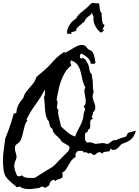

<svg xmlns="http://www.w3.org/2000/svg" viewBox="-40 -1255 954 1320"><path d="M894.5 -356.4Q887.7 -334 879.4 -319.8Q871.1 -305.7 859.9 -296.4Q848.6 -287.1 833.5 -279.8Q818.4 -272.5 797.9 -265.6L796.9 -264.6H795.9Q785.2 -252 770.5 -237.8Q755.9 -223.6 734.4 -223.6Q729.5 -225.6 726.1 -229Q722.7 -232.4 718.8 -234.4Q717.8 -229.5 717.8 -226.1Q717.8 -222.7 714.8 -218.8Q710 -213.9 703.1 -213.4Q696.3 -212.9 689 -212.4Q681.6 -211.9 674.8 -210Q668 -208 664.1 -199.2L662.1 -200.2Q646.5 -211.9 637.7 -208Q628.9 -204.1 621.6 -197.8Q614.3 -191.4 606.9 -189.5Q599.6 -187.5 586.9 -202.1Q585.9 -203.1 585.9 -203.6Q585.9 -204.1 585 -205.1L582 -203.1Q574.2 -198.2 568.8 -200.2Q563.5 -202.1 558.1 -205.1Q552.7 -208 547.9 -209.5Q543 -210.9 537.1 -204.1Q536.1 -205.1 536.1 -207Q532.2 -216.8 525.9 -217.8Q519.5 -218.8 509.8 -217.8H496.1Q489.3 -210 483.9 -205.1Q478.5 -200.2 478.5 -186.5Q478.5 -184.6 479.5 -181.6Q480.5 -178.7 480.5 -176.8L478.5 -175.8Q460 -163.1 451.7 -152.3Q443.4 -141.6 431.6 -121.1Q421.9 -102.5 413.6 -89.8Q405.3 -77.1 386.7 -66.4Q392.6 -55.7 389.6 -45.9Q389.6 -44.9 390.1 -43.5Q390.6 -42 390.6 -41Q386.7 -31.2 379.9 -28.3Q373 -25.4 366.2 -23.9Q359.4 -22.5 352.5 -20Q345.7 -17.6 341.8 -8.8Q338.9 -11.7 335.9 -15.1Q333 -18.6 328.1 -18.6Q324.2 -19.5 320.8 -17.1Q317.4 -14.6 314 -11.7Q310.5 -8.8 307.6 -4.9Q304.7 -1 301.8 1Q302.7 17.6 291 23.9Q279.3 30.3 269.5 38.1Q252 18.6 230.5 37.1Q212.9 39.1 194.8 42Q176.8 44.9 159.2 44.9Q141.6 44.9 125 41Q108.4 37.1 92.8 26.4Q87.9 31.2 83.5 31.2Q79.1 31.2 73.2 31.2Q67.4 23.4 60.1 18.1Q52.7 12.7 44.9 5.9Q32.2 -4.9 18.1 -19Q3.9 -33.2 -3.9 -46.9Q-13.7 -66.4 -16.6 -97.2Q-19.5 -127.9 -19.5 -149.4Q-19.5 -188.5 -14.2 -226.1Q-8.8 -263.7 -3.9 -301.8V-302.7Q6.8 -330.1 17.6 -357.9Q28.3 -385.7 37.1 -414.1Q42 -428.7 45.9 -444.3Q49.8 -460 54.7 -474.6L55.7 -475.6Q62.5 -475.6 65.4 -476.1Q68.4 -476.6 73.2 -481.4Q73.2 -508.8 87.4 -535.6Q101.6 -562.5 121.1 -582V-583Q125 -603.5 137.7 -620.6Q150.4 -637.7 164.6 -653.3Q178.7 -668.9 191.4 -686Q204.1 -703.1 209 -723.6L210 -724.6Q215.8 -731.4 222.7 -736.8Q229.5 -742.2 237.3 -748Q254.9 -763.7 272 -778.8Q289.1 -793.9 304.7 -810.5Q317.4 -825.2 327.6 -836.4Q337.9 -847.7 348.6 -857.4Q359.4 -867.2 371.6 -877Q383.8 -886.7 400.4 -897.5L401.4 -898.4L407.2 -891.6Q418 -898.4 428.2 -903.3Q438.5 -908.2 449.2 -915Q457 -919.9 467.3 -926.3Q477.5 -932.6 488.3 -937.5Q499 -942.4 510.3 -944.8Q521.5 -947.3 532.2 -945.3Q546.9 -941.4 552.7 -932.6Q558.6 -923.8 569.3 -914.1Q582 -911.1 589.8 -903.8Q597.7 -896.5 602.1 -886.2Q606.4 -876 608.9 -864.7Q611.3 -853.5 613.3 -841.8Q614.3 -836.9 615.2 -832.5Q616.2 -828.1 616.2 -823.2Q612.3 -815.4 602.1 -816.4Q591.8 -817.4 585 -817.4L583 -816.4Q584 -828.1 577.6 -838.9Q571.3 -849.6 561.5 -858.9Q551.8 -868.2 540.5 -875Q529.3 -881.8 519.5 -886.7Q512.7 -884.8 510.7 -875.5Q508.8 -866.2 508.8 -861.3L518.6 -850.6Q520.5 -852.5 521.5 -853.5Q522.5 -854.5 524.4 -856.4Q530.3 -858.4 534.7 -853Q539.1 -847.7 543 -849.6H543.9Q551.8 -838.9 561 -822.3Q570.3 -805.7 572.3 -792Q574.2 -778.3 577.1 -765.6Q580.1 -752.9 591.8 -743.2Q590.8 -732.4 594.2 -717.8Q597.7 -703.1 597.7 -691.4Q597.7 -672.9 598.6 -657.2Q599.6 -641.6 603.5 -623V-622.1Q601.6 -617.2 599.1 -608.9Q596.7 -600.6 596.7 -594.7Q596.7 -579.1 602.5 -564.5Q608.4 -549.8 612.3 -536.1Q616.2 -522.5 614.7 -508.8Q613.3 -495.1 598.6 -481.4Q601.6 -473.6 596.7 -465.8Q591.8 -458 591.8 -450.2Q591.8 -446.3 594.7 -443.8Q597.7 -441.4 599.6 -438.5Q584 -433.6 581.5 -423.3Q579.1 -413.1 580.1 -401.4Q581.1 -389.6 579.6 -378.9Q578.1 -368.2 563.5 -361.3Q563.5 -358.4 564.5 -356.4Q564.5 -351.6 561.5 -349.1Q558.6 -346.7 554.7 -344.7Q550.8 -342.8 547.9 -340.3Q544.9 -337.9 544.9 -333Q544.9 -326.2 544.4 -317.4Q543.9 -308.6 544.4 -300.8Q544.9 -293 548.3 -286.1Q551.8 -279.3 559.6 -275.4H563.5Q575.2 -277.3 582 -276.4Q588.9 -275.4 599.6 -271.5Q607.4 -268.6 615.2 -266.1Q623 -263.7 630.9 -268.6Q638.7 -267.6 645.5 -269Q652.3 -270.5 658.7 -271Q665 -271.5 672.4 -271Q679.7 -270.5 689.5 -266.6L690.4 -265.6Q702.1 -264.6 709.5 -269.5Q716.8 -274.4 723.1 -279.8Q729.5 -285.2 736.3 -289.1Q743.2 -293 752.9 -291L753.9 -290Q768.6 -296.9 783.2 -302.7Q797.9 -308.6 813.5 -311.5Q823.2 -314.5 826.2 -316.9Q829.1 -319.3 830.6 -322.8Q832 -326.2 834 -331.1Q835.9 -335.9 843.8 -342.8Q857.4 -346.7 869.6 -350.1Q881.8 -353.5 894.5 -356.4ZM546.9 -652.3Q538.1 -669.9 532.2 -688.5Q526.4 -707 522.5 -726.6Q518.6 -745.1 514.2 -762.2Q509.8 -779.3 502.4 -794.4Q495.1 -809.6 482.9 -820.8Q470.7 -832 451.2 -838.9L448.2 -839.8Q444.3 -833 444.3 -823.7Q444.3 -814.5 450.2 -807.6L451.2 -805.7Q450.2 -805.7 450.2 -805.2Q450.2 -804.7 449.2 -804.7Q423.8 -784.2 407.2 -756.8Q390.6 -729.5 379.4 -698.2Q368.2 -667 361.8 -634.3Q355.5 -601.6 349.6 -571.3L348.6 -570.3Q350.6 -565.4 353 -561.5Q355.5 -557.6 355.5 -551.8Q355.5 -543 354 -536.6Q352.5 -530.3 351.6 -523.9Q350.6 -517.6 352.5 -511.7Q354.5 -505.9 361.3 -499Q362.3 -495.1 360.8 -490.7Q359.4 -486.3 359.4 -481.4Q359.4 -471.7 362.8 -457.5Q366.2 -443.4 369.6 -428.7Q373 -414.1 376 -402.3Q378.9 -390.6 378.9 -385.7Q401.4 -366.2 422.9 -346.7Q444.3 -327.1 473.6 -317.4L476.6 -316.4Q483.4 -336.9 493.2 -355.5Q502.9 -374 512.2 -392.1Q521.5 -410.2 527.8 -430.2Q534.2 -450.2 535.2 -474.6H536.1Q537.1 -483.4 540 -488.8Q543 -494.1 543.9 -499Q544.9 -503.9 543.5 -509.3Q542 -514.6 535.2 -522.5L536.1 -523.4Q548.8 -536.1 549.3 -552.7Q549.8 -569.3 546.4 -586.9Q543 -604.5 540.5 -621.1Q538.1 -637.7 545.9 -651.4ZM438.5 -237.3Q437.5 -248 428.7 -254.4Q419.9 -260.7 409.2 -266.1Q398.4 -271.5 388.7 -277.8Q378.9 -284.2 376 -294.9Q371.1 -299.8 365.7 -305.7Q360.4 -311.5 355.5 -316.4Q350.6 -320.3 344.2 -326.2Q337.9 -332 333 -338.4Q328.1 -344.7 324.7 -352.1Q321.3 -359.4 322.3 -367.2L321.3 -368.2Q309.6 -375 305.7 -383.8Q301.8 -392.6 300.3 -400.9Q298.8 -409.2 296.9 -417Q294.9 -424.8 287.1 -431.6Q278.3 -449.2 274.4 -468.3Q270.5 -487.3 269 -507.8Q267.6 -528.3 266.6 -548.3Q265.6 -568.4 262.7 -586.9V-587.9Q269.5 -598.6 269 -613.3Q268.6 -627.9 268.6 -638.7Q240.2 -585.9 204.6 -537.1Q168.9 -488.3 141.6 -432.6L148.4 -426.8L147.5 -425.8Q134.8 -409.2 129.4 -389.6Q124 -370.1 119.6 -349.1Q115.2 -328.1 108.9 -308.1Q102.5 -288.1 87.9 -272.5V-271.5H86.9Q66.4 -260.7 63.5 -247.6Q60.5 -234.4 64 -220.2Q67.4 -206.1 71.8 -190.9Q76.2 -175.8 70.3 -160.2V-159.2Q54.7 -128.9 58.6 -104Q62.5 -79.1 76.2 -49.8V-48.8Q81.1 -42 92.8 -43Q104.5 -43.9 110.4 -49.8L112.3 -48.8Q119.1 -40 129.9 -36.6Q140.6 -33.2 152.8 -32.2Q165 -31.2 177.2 -31.7Q189.5 -32.2 199.2 -32.2L286.1 -86.9Q298.8 -94.7 308.1 -99.6Q317.4 -104.5 329.1 -114.3Q339.8 -123 345.7 -130.4Q351.6 -137.7 362.3 -148.4L428.7 -214.8Q430.7 -216.8 434.6 -226.1Q438.5 -235.4 438.5 -237.3ZM654.3 -1030.3Q641.6 -1039.1 630.9 -1052.2Q620.1 -1065.4 613.3 -1080.1Q606.4 -1094.7 603.5 -1110.4Q600.6 -1126 603.5 -1139.6Q594.7 -1155.3 591.8 -1170.9Q589.8 -1165 589.8 -1161.1Q576.2 -1146.5 564 -1139.2Q551.8 -1131.8 543.9 -1113.3Q542 -1108.4 538.6 -1104Q535.2 -1099.6 528.3 -1099.6Q525.4 -1093.8 516.1 -1086.4Q506.8 -1079.1 498.5 -1071.8Q490.2 -1064.5 485.8 -1057.1Q481.4 -1049.8 486.3 -1043.9L449.2 -1032.2L452.1 -1024.4Q443.4 -1020.5 436 -1022Q428.7 -1023.4 420.9 -1024.4Q419.9 -1038.1 424.3 -1053.2Q428.7 -1068.4 437 -1082Q445.3 -1095.7 457 -1107.4Q468.8 -1119.1 482.4 -1127Q494.1 -1149.4 516.6 -1168Q539.1 -1186.5 558.6 -1203.1L582 -1226.6Q589.8 -1234.4 599.1 -1234.9Q608.4 -1235.4 617.2 -1231.4Q625 -1233.4 631.3 -1232.9Q637.7 -1232.4 641.6 -1229.5Q643.6 -1220.7 644 -1213.4Q644.5 -1206.1 645 -1199.2Q645.5 -1192.4 647.5 -1184.6Q649.4 -1176.8 655.3 -1168Q658.2 -1164.1 660.2 -1158.7Q662.1 -1153.3 657.2 -1149.4Q660.2 -1143.6 660.6 -1132.8Q661.1 -1122.1 662.6 -1111.8Q664.1 -1101.6 667.5 -1093.3Q670.9 -1085 679.7 -1084L665 -1052.7L674.8 -1048.8Q671.9 -1041 666 -1038.1Q660.2 -1035.2 654.3 -1030.3Z"/></svg>

Font: Homemade Apple
Style: Regular
Weight: 400
Version: Version 1.001